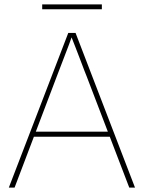

<svg xmlns="http://www.w3.org/2000/svg" viewBox="-20 -849 651 869"><path d="M20 0 289 -700H322L591 0H565L372 -504Q369 -511 361.5 -530.5Q354 -550 343.5 -578Q333 -606 321 -636.5Q309 -667 298 -695L309 -694Q303 -676 292.5 -648Q282 -620 270.5 -590.5Q259 -561 250 -537Q241 -513 237 -503L46 0ZM120 -230 128 -253H485L493 -230ZM171 -807V-829H441V-807Z"/></svg>

Font: Lexend Deca Thin
Style: Regular
Weight: 250
Designer: Bonnie Shaver-Troup, Thomas Jockin
Foundry: Lexend
Version: Version 1.007